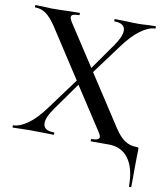

<svg xmlns="http://www.w3.org/2000/svg" viewBox="-89 -698 825 963"><g transform="rotate(10 323.5 -216.5)"><path d="M647 0Q647 21 646 35Q646 51 645.5 85Q645 119 645 187Q645 192 639 192Q633 192 633 187Q633 97 597.5 48.5Q562 0 498 0H407Q404 0 404 -6Q404 -12 407 -12Q446 -12 446 -29Q446 -38 437 -51L295 -269L195 -128Q161 -81 161 -50Q161 -12 215 -12Q218 -12 218 -6Q218 0 215 0Q183 0 167 -1L95 -2L49 -1Q36 0 9 0Q6 0 6 -6Q6 -12 9 -12Q41 -12 82.5 -41.5Q124 -71 168 -132L283 -288L122 -536Q94 -578 69.5 -595.5Q45 -613 15 -613Q12 -613 12 -619Q12 -625 15 -625L56 -624Q84 -622 97 -622Q130 -622 182 -624L238 -625Q240 -625 240 -619Q240 -613 238 -613Q218 -613 208 -609.5Q198 -606 198 -596Q198 -588 207 -573L344 -363L437 -495Q472 -545 472 -575Q472 -593 458.5 -603Q445 -613 418 -613Q416 -613 416 -619Q416 -625 418 -625L466 -624Q506 -622 539 -622Q558 -622 584 -624L625 -625Q627 -625 627 -619Q627 -613 625 -613Q593 -613 551 -582.5Q509 -552 464 -490L356 -344L526 -83Q551 -46 576.5 -29Q602 -12 635 -12Q643 -12 645 -10Q647 -8 647 0Z"/></g></svg>

Font: Cormorant Garamond SemiBold
Style: Regular
Weight: 600
Designer: Christian Thalmann (Catharsis Fonts)
Version: Version 3.000